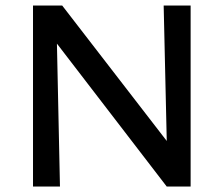

<svg xmlns="http://www.w3.org/2000/svg" viewBox="-20 -678 814 698"><path d="M100 0V-658H184L198 0ZM629 0H586L135 -587L136 -658H206L626 -114ZM673 -658V0H590L575 -658Z"/></svg>

Font: Ysabeau SC SemiBold
Style: Regular
Weight: 600
Designer: Christian Thalmann (Catharsis Fonts)
Version: Version 2.001;gftools[0.9.30]; featfreeze: smcp